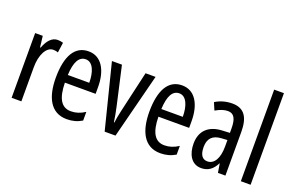

<svg xmlns="http://www.w3.org/2000/svg" viewBox="-94 -1124 2299 1497"><g transform="rotate(20 1056.0 -375.0)"><path d="M249 -547C202 -547 167 -507 144 -445H139L128 -537H65V0H146V-280C145 -385 186 -463 243 -463C258 -463 271 -461 283 -456L295 -540C279 -545 264 -547 249 -547Z M507 -546C394 -546 335 -447 335 -265C335 -109 388 10 525 10C571 10 612 -1 650 -24V-96C610 -70 573 -59 534 -59C455 -59 417 -123 415 -253H670V-309C670 -442 617 -546 507 -546ZM507 -480C567 -480 594 -405 594 -317H416C421 -428 452 -480 507 -480Z M837 0H927L1064 -537H981L903 -197C893 -153 886 -116 884 -93H880C874 -137 866 -178 857 -218L785 -537H702Z M1283 -546C1170 -546 1111 -447 1111 -265C1111 -109 1164 10 1301 10C1347 10 1388 -1 1426 -24V-96C1386 -70 1349 -59 1310 -59C1231 -59 1193 -123 1191 -253H1446V-309C1446 -442 1393 -546 1283 -546ZM1283 -480C1343 -480 1370 -405 1370 -317H1192C1197 -428 1228 -480 1283 -480Z M1699 -547C1648 -547 1601 -534 1559 -508L1585 -447C1623 -469 1656 -480 1686 -480C1737 -480 1758 -442 1758 -360V-325L1697 -322C1584 -317 1520 -256 1520 -150C1520 -65 1557 10 1640 10C1696 10 1735 -18 1763 -74H1765L1777 0H1839V-362C1839 -480 1800 -547 1699 -547ZM1711 -263 1759 -266V-212C1759 -114 1724 -56 1668 -56C1627 -56 1603 -86 1603 -152C1603 -222 1638 -259 1711 -263Z M2048 0V-760H1967V0Z"/></g></svg>

Font: Noto Sans Arabic UI XCn
Style: Regular
Weight: 400
Width: 2
Designer: Monotype Design Team, Nadine Chahine and Nizar Qandah
Foundry: Monotype Imaging Inc.
Version: Version 2.010